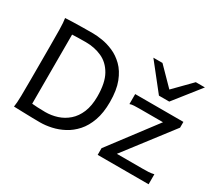

<svg xmlns="http://www.w3.org/2000/svg" viewBox="-143 -1058 1494 1339"><g transform="rotate(30 604.0 -388.0)"><path d="M85.4 -222.2V-488.3Q85.4 -560.1 84.5 -621.8Q83.5 -683.6 78.1 -712.9Q99.1 -714.4 139.2 -715.6Q179.2 -716.8 223.4 -717.3Q267.6 -717.8 300.3 -717.8Q331.5 -717.8 375.2 -710.9Q418.9 -704.1 465.3 -684.1Q511.7 -664.1 552 -624.8Q592.3 -585.4 617.2 -521.2Q642.1 -457 642.1 -361.3Q642.1 -274.4 619.6 -211.7Q597.2 -148.9 559.6 -106.9Q522 -64.9 475.8 -40.5Q429.7 -16.1 381.6 -5.6Q333.5 4.9 290.5 4.9Q268.1 4.9 230.2 4.2Q192.4 3.4 151.4 2.2Q110.4 1 78.1 0Q83.5 -29.3 84.5 -89.6Q85.4 -149.9 85.4 -222.2ZM178.2 -637.2V-80.6Q195.3 -79.1 223.1 -77.4Q251 -75.7 285.6 -75.7Q335 -75.7 381.3 -90.6Q427.7 -105.5 465.3 -138.2Q502.9 -170.9 524.9 -223.6Q546.9 -276.4 546.9 -351.6Q546.9 -460.9 511.5 -523.7Q476.1 -586.4 417.2 -613Q358.4 -639.6 288.1 -639.6Q264.2 -639.6 230.5 -638.9Q196.8 -638.2 178.2 -637.2ZM766.6 -498H1154.8V-451.7L864.3 -73.2H1074.2Q1095.7 -73.2 1117.9 -74.2Q1140.1 -75.2 1162.1 -80.6V0H752V-53.7L1032.7 -424.8H842.3Q820.8 -424.8 800.5 -423.8Q780.3 -422.9 766.6 -417.5ZM749.5 -781.2H822.8L957 -644.5L1091.3 -781.2H1164.6L998.5 -571.3H915.5Z"/></g></svg>

Font: Andika LitF DSA DSG
Style: Regular
Weight: 400
Designer: Victor Gaultney, Annie Olsen, Julie Remington, Don Collingsworth, Eric Hays, Becca Hirsbrunner
Foundry: SIL International
Version: Version 6.200 ; LitF DSA DSG; ttfautohint (v1.8.3.10-c5d8)